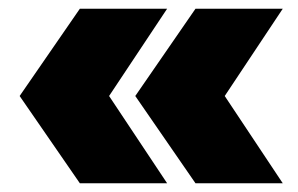

<svg xmlns="http://www.w3.org/2000/svg" viewBox="-20 -494 683 440"><path d="M163 -74 25 -274 163 -474H363L230 -274L363 -74ZM428 -74 290 -274 428 -474H628L495 -274L628 -74Z"/></svg>

Font: Montserrat Black
Style: Regular
Weight: 900
Designer: Julieta Ulanovsky
Foundry: Julieta Ulanovsky
Version: Version 9.000; ttfautohint (v1.8.4.7-5d5b)